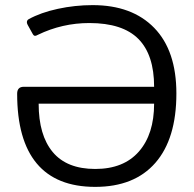

<svg xmlns="http://www.w3.org/2000/svg" viewBox="-20 -715 756 750"><path d="M47 -349Q47 -376 73 -376H582Q582 -501 520.5 -563Q459 -625 329 -625Q223 -625 128 -579Q121 -575 117 -575Q112 -575 108 -582L88 -618Q85 -624 85 -628Q85 -636 92 -640Q139 -666 206 -680.5Q273 -695 342 -695Q496 -695 582.5 -606Q669 -517 669 -350Q669 -173 587 -79Q505 15 352 15Q200 15 123.5 -76.5Q47 -168 47 -349ZM582 -310H131Q131 -187 186 -121Q241 -55 352 -55Q463 -55 522.5 -123Q582 -191 582 -310Z"/></svg>

Font: Mitr Light
Style: Regular
Weight: 300
Designer: Thanarat Vachiruckul
Foundry: Cadson Demak
Version: Version 1.003